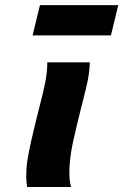

<svg xmlns="http://www.w3.org/2000/svg" viewBox="-20 -745 491 765"><path d="M309.6 -340.8Q295.9 -288.1 292 -270L270 -175.3Q256.3 -108.9 256.3 -58.1Q256.3 -24.9 263.2 0H87.9Q84.5 -20 84.5 -43.5Q84.5 -80.1 90.6 -115.2Q96.7 -150.4 106 -190.9L125 -270.5L135.7 -313.5Q151.9 -375 160.2 -416.5Q168.5 -458 168.5 -496.6H337.9Q336.4 -458 329.6 -424.3Q322.8 -390.6 309.6 -340.8ZM139.2 -724.6H451.2L421.9 -604H109.9Z"/></svg>

Font: Lesson One Extra
Style: Italic
Weight: 800
Italic angle: -14°
Designer: But Ko, Victor Gaultney, Annie Olsen, Julie Remington, Don Collingsworth, Eric Hays, Becca Hirsbrunner
Version: Version 1.100